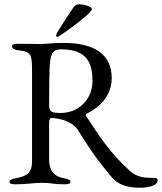

<svg xmlns="http://www.w3.org/2000/svg" viewBox="-20 -858 758 899"><path d="M249 -685C256 -685 410 -794 410 -815C410 -829 366 -838 352 -838C341 -838 332 -835 325 -825C298 -786 272 -746 248 -706C245 -701 243 -695 243 -691C243 -688 245 -685 249 -685ZM637 21C662 21 718 15 718 -14C718 -22 713 -25 703 -25C656 -25 623 -27 588 -58C494 -143 447 -218 385 -312C381 -318 380 -323 385 -325C440 -353 503 -403 503 -493C503 -602 424 -657 278 -657C220 -657 201 -652 163 -652C122 -652 119 -653 65 -653C48 -653 36 -650 36 -642C36 -633 46 -624 69 -622C126 -616 130 -602 130 -526V-100C130 -51 107 -33 57 -24C34 -20 24 -15 24 -6C24 2 36 5 53 5C107 5 132 -2 183 -2C221 -2 227 5 281 5C298 5 310 2 310 -6C310 -15 300 -20 277 -24C227 -33 210 -67 210 -110V-286C210 -298 214 -307 225 -306C271 -301 321 -288 347 -246C416 -134 450 -93 499 -33C534 10 580 21 637 21ZM263 -329C230 -329 210 -331 210 -364C210 -444 211 -500 212 -534C215 -603 223 -627 266 -627C392 -627 413 -558 413 -477C413 -400 355 -329 263 -329Z"/></svg>

Font: EB Garamond
Style: Regular
Weight: 400
Designer: Georg Duffner and Octavio Pardo
Foundry: Georg Duffner
Version: Version 1.000;PS 001.000;hotconv 1.0.88;makeotf.lib2.5.64775